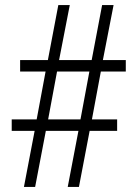

<svg xmlns="http://www.w3.org/2000/svg" viewBox="-20 -734 539 754"><path d="M74 0 116 -220H26V-265H124L159 -453H59V-498H168L209 -714H254L212 -498H340L381 -714H426L384 -498H474V-453H376L341 -265H440V-220H332L290 0H246L288 -220H160L118 0ZM169 -265H296L331 -453H204Z"/></svg>

Font: Noto Sans Malayalam ExtraCondensed Light
Style: Regular
Weight: 300
Width: 2
Designer: Jelle Bosma - Monotype Design Team
Foundry: Monotype Imaging Inc.
Version: Version 2.104; ttfautohint (v1.8.4.7-5d5b)